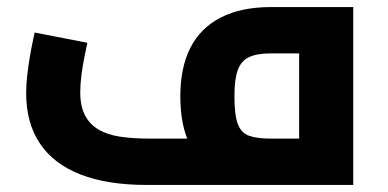

<svg xmlns="http://www.w3.org/2000/svg" viewBox="-20 -523 1097 543"><path d="M394 0Q284 0 208 -29.5Q132 -59 93 -117Q54 -175 54 -260Q54 -284 57 -310Q60 -336 64 -360Q68 -384 72 -402.5Q76 -421 78 -431L227 -402Q224 -387 219 -363Q214 -339 210.5 -312.5Q207 -286 207 -262Q207 -223 220 -197.5Q233 -172 258 -157Q283 -142 319.5 -136.5Q356 -131 403 -131H862L826 -99V-398L857 -372H746Q707 -372 684.5 -361.5Q662 -351 652.5 -325Q643 -299 643 -251Q643 -198 652.5 -172.5Q662 -147 684.5 -139Q707 -131 746 -131V-10Q662 -10 604.5 -34Q547 -58 518.5 -111.5Q490 -165 490 -251Q490 -332 518.5 -388Q547 -444 604.5 -473.5Q662 -503 746 -503H979V0Z"/></svg>

Font: Cairo Play ExtraBold
Style: Regular
Weight: 800
Version: Version 3.119